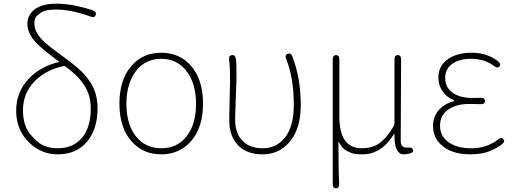

<svg xmlns="http://www.w3.org/2000/svg" viewBox="-20 -827 2792 1045"><path d="M293 13Q205 13 140 -50Q68 -118 68 -224Q68 -325 135 -397Q198 -465 299 -489Q304 -490 300 -493L297 -495Q211 -558 180 -591Q129 -644 129 -697Q129 -744 166 -774Q208 -807 286 -807Q375 -807 484 -771Q507 -763 501 -746Q495 -728 472 -737Q369 -775 284 -775Q226 -775 204 -759Q194 -752 185 -745Q167 -731 167 -699Q167 -655 209 -611Q234 -584 310 -529L332 -513Q417 -451 447 -413Q455 -403 462 -393Q511 -329 511 -238Q511 -124 453.5 -55.5Q396 13 293 13ZM293 -20Q383 -20 431 -83Q474 -139 474 -235Q474 -310 439 -362Q432 -372 425 -382Q400 -417 338 -464Q332 -469 324 -467Q225 -445 165 -381Q105 -317 105 -226.5Q105 -136 154 -86Q163 -77 171 -68Q217 -20 293 -20Z M695 -59Q630 -133 630 -263Q630 -393 695 -468Q757 -540 857.5 -540Q958 -540 1020 -468Q1085 -393 1085 -263Q1085 -133 1020 -59Q958 13 857.5 13Q757 13 695 -59ZM719.5 -85.5Q771 -20 858 -20Q945 -20 996 -85.5Q1047 -151 1047 -261.5Q1047 -372 995.5 -439.5Q944 -507 857.5 -507Q771 -507 719.5 -439.5Q668 -372 668 -261.5Q668 -151 719.5 -85.5Z M1409 13Q1327 13 1281 -31Q1228 -80 1228 -171Q1228 -183 1228 -195L1232 -384Q1232 -396 1232 -408Q1232 -466 1227 -501Q1224 -525 1242 -527Q1259 -530 1264 -507Q1267 -489 1267 -421Q1267 -409 1267 -397L1260 -196Q1260 -184 1260 -172Q1260 -97 1306 -55Q1344 -20 1411 -20Q1484 -20 1530 -77Q1579 -139 1579 -254Q1579 -404 1538 -505Q1528 -527 1546 -534Q1564 -541 1572 -518Q1617 -401 1617 -253Q1617 -126 1555 -53Q1498 13 1409 13Z M1809 198Q1791 198 1791 174V-503Q1791 -527 1809 -527Q1827 -527 1827 -503V-192Q1827 -20 1949 -20Q2000 -20 2035 -41Q2082 -70 2122 -140Q2127 -148 2127 -158V-503Q2127 -527 2145 -527Q2163 -527 2163 -503L2161 -59Q2161 -20 2201 -24Q2223 -26 2228 -12Q2233 2 2211 8L2202 10Q2189 13 2175 13Q2153 13 2139.5 -13Q2126 -39 2127 -96Q2127 -101 2124 -97Q2057 13 1953 13Q1906 13 1889 4Q1878 -1 1867 -6Q1844 -17 1824 -54Q1822 -58 1822 -53Q1822 108 1826 173Q1827 197 1809 198Z M2541 13Q2447 13 2392 -29.5Q2337 -72 2337 -141Q2337 -196 2373 -233Q2403 -264 2446 -275Q2452 -277 2452 -279.5Q2452 -282 2446 -284Q2411 -298 2388.5 -330.5Q2366 -363 2366 -405Q2366 -469 2419 -506Q2468 -540 2547 -540Q2631 -540 2690 -494Q2709 -479 2699 -466Q2689 -453 2670 -467Q2618 -507 2545 -507Q2483 -507 2445 -482Q2403 -454 2403 -403.5Q2403 -353 2440 -325Q2480 -294 2548 -294Q2560 -294 2572 -294L2595 -295Q2619 -296 2619 -277Q2620 -259 2595 -260L2556 -261Q2544 -261 2532 -261Q2462 -261 2418.5 -230Q2375 -199 2375 -142.5Q2375 -86 2421 -53Q2467 -20 2545 -20Q2594 -20 2631 -34.5Q2668 -49 2691 -68Q2709 -83 2720 -70Q2731 -57 2712 -42Q2684 -19 2641.5 -3Q2599 13 2541 13Z"/></svg>

Font: Resource Han Rounded KR ExtraLight
Style: Regular
Weight: 250
Designer: Cyano Hao (round all glyphs); Ryoko NISHIZUKA 西塚涼子 (kana, bopomofo & ideographs); Paul D. Hunt (Latin, Greek & Cyrillic)
Foundry: Cyano Hao
Version: 0.990